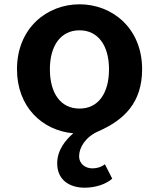

<svg xmlns="http://www.w3.org/2000/svg" viewBox="-20 -609 740 893"><path d="M246 151C246 227 302 264 374 264C423 264 473 248 502 222L468 155C456 165 435 174 409 174C380 174 348 156 348 117C348 77 378 27 439 1C559 -52 641 -133 641 -287C641 -478 502 -589 350 -589C198 -589 59 -478 59 -287C59 -112 176 -2 321 11C286 41 246 88 246 151ZM487 -287C487 -175 437 -104 350 -104C262 -104 212 -175 212 -287C212 -396 262 -468 350 -468C437 -468 487 -396 487 -287Z"/></svg>

Font: Kawkab Mono
Style: Bold
Weight: 700
Monospace: yes
Designer: Abdullah Arif
Foundry: Abdullah Arif
Version: Version 1.000;PS 000.500;hotconv 1.0.88;makeotf.lib2.5.64775